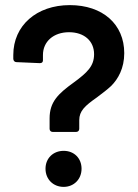

<svg xmlns="http://www.w3.org/2000/svg" viewBox="-20 -730 540 751"><path d="M278 -214C285 -214 290 -219 290 -226V-260C290 -296 312 -316 359 -349C382 -366 401 -381 415 -394C442 -421 466 -463 466 -522C466 -635 382 -710 253 -710C123 -710 32 -630 32 -515V-500C32 -493 37 -487 44 -487L136 -483C144 -483 148 -487 148 -494V-515C148 -567 189 -604 250 -604C309 -604 348 -570 348 -518C348 -471 321 -446 268 -407C207 -363 174 -331 174 -267V-226C174 -219 179 -214 186 -214ZM229 1C269 1 299 -29 299 -70C299 -111 270 -140 229 -140C188 -140 158 -111 158 -70C158 -29 188 1 229 1Z"/></svg>

Font: Barlow SemiBold Numbers
Style: Regular
Weight: 600
Designer: Jeremy Tribby
Foundry: Tribby Type
Version: Version 1.408